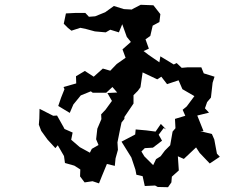

<svg xmlns="http://www.w3.org/2000/svg" viewBox="-20 -749 1040 801"><path d="M855 -67 897 -95 885 -108 874 -167 864 -190 815 -202H829L803 -267L852 -279L835 -297L844 -323L860 -342L867 -404L875 -429L830 -443L820 -468H761L738 -466L717 -486L705 -480L649 -514L645 -489L600 -520L579 -536L601 -546L587 -585L607 -599L617 -642L645 -657L649 -690L620 -727L567 -729L530 -710L534 -709L497 -711L455 -724L419 -698L377 -681L351 -679L336 -695H294L255 -693L246 -650L263 -633L278 -621L315 -633L339 -628L376 -618L421 -614L440 -625L476 -614L490 -648L509 -595L526 -574L491 -543L504 -508L467 -482L440 -454L409 -463L371 -429L334 -453L297 -431L298 -401L245 -386L249 -377L235 -342L223 -307L271 -278L286 -313L317 -351L359 -368L367 -362H423L449 -386L469 -363L428 -361L447 -328L420 -291L402 -272L403 -252L386 -212L381 -168L391 -144L363 -128L355 -112L313 -135L277 -166L283 -196L249 -211L245 -219L218 -267L202 -266L145 -295L144 -254L142 -229L152 -203L178 -167L211 -131L221 -143L247 -98L251 -69L290 -58L315 -42L314 -13L333 12L366 7L393 16L405 -14L426 -65L459 -57L462 -88L472 -124L470 -155L481 -210L487 -238L499 -253V-261L537 -317V-352L555 -370L566 -385L575 -447L636 -418L653 -429L677 -398L725 -414L741 -377L791 -348L759 -305L742 -291L753 -266L710 -253L712 -214L700 -200L690 -143L668 -121L650 -97L631 -85L619 -60L582 -97L570 -117L584 -131L618 -133L656 -162L642 -187L663 -215L673 -209L651 -232L629 -200L591 -205L546 -209L544 -188L487 -158L528 -92L545 -41L549 -20L575 -14L584 27L627 25L638 31L681 32L695 12L697 -12L726 -38L722 -97L747 -86L798 -134L813 -111Z"/></svg>

Font: チョークS
Style: Regular
Weight: 400
Designer: [Stick] Fontworks Inc.
Foundry: [Stick] Fontworks Inc.
Version: Version 1.200;FEAKit 1.0